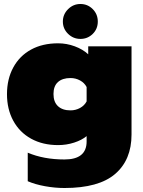

<svg xmlns="http://www.w3.org/2000/svg" viewBox="-20 -712 714 962"><path d="M295 -604Q295 -640 321 -666Q347 -692 383 -692Q419 -692 444.5 -666.5Q470 -641 470 -604Q470 -567 444.5 -542Q419 -517 383 -517Q347 -517 321 -542.5Q295 -568 295 -604ZM119 196V53Q199 87 303 87Q414 87 414 -3V-30Q390 -10 351.5 2.5Q313 15 271 15Q194 15 136 -17Q78 -49 46.5 -107Q15 -165 15 -240Q15 -316 46.5 -374Q78 -432 135.5 -463.5Q193 -495 271 -495Q314 -495 354.5 -480Q395 -465 422 -440V-480H639V-38Q639 89 557 159.5Q475 230 303 230Q255 230 205.5 221Q156 212 119 196ZM414 -204V-276Q403 -297 381 -309Q359 -321 333 -321Q293 -321 270.5 -301Q248 -281 248 -241Q248 -201 270.5 -180Q293 -159 333 -159Q359 -159 381 -171Q403 -183 414 -204Z"/></svg>

Font: Prompt Black
Style: Regular
Weight: 900
Designer: Katatrad Team
Foundry: CadsonDemak
Version: Version 1.001